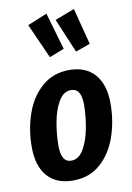

<svg xmlns="http://www.w3.org/2000/svg" viewBox="-95 -910 676 985"><g transform="rotate(-10 243.5 -417.5)"><path d="M25 -190Q25 -280 53 -361.5Q81 -443 139.5 -494.5Q198 -546 283 -546Q368 -546 415 -492.5Q462 -439 462 -340Q462 -251 434.5 -169.5Q407 -88 349 -36Q291 16 205 16Q119 16 72 -37Q25 -90 25 -190ZM327 -359Q327 -443 274 -443Q234 -443 208.5 -399Q183 -355 172 -292.5Q161 -230 161 -172Q161 -86 213 -86Q253 -86 278.5 -130.5Q304 -175 315.5 -238Q327 -301 327 -359ZM274 -658 197 -628 116 -809 218 -851ZM410 -660 334 -633 259 -811 361 -850Z"/></g></svg>

Font: Fira Sans Compressed SemiBold
Style: Italic
Weight: 600
Width: 1
Italic angle: -8°
Designer: bBox Type GmbH & Carrois Corporate GbR & Edenspiekermann AG
Foundry: bBox Type GmbH & Carrois Corporate GbR & Edenspiekermann AG
Version: Version 4.301